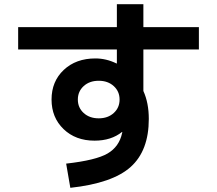

<svg xmlns="http://www.w3.org/2000/svg" viewBox="-20 -837 1040 920"><path d="M67 -707H540V-817H667V-707H933V-600H667V-401Q693 -344 693 -267Q693 -115 606 -37Q519 41 317 63L297 -53Q440 -69 495.5 -101.5Q551 -134 565 -199Q565 -200 565.5 -201.5Q566 -203 566 -204L565 -205Q513 -163 433 -163Q342 -163 284.5 -218.5Q227 -274 227 -360Q227 -447 285.5 -502Q344 -557 437 -557Q489 -557 538 -533H540V-600H67ZM381 -424.5Q353 -399 353 -360Q353 -321 381 -295.5Q409 -270 453 -270Q497 -270 525 -295.5Q553 -321 553 -360Q553 -399 525 -424.5Q497 -450 453 -450Q409 -450 381 -424.5Z"/></svg>

Font: Mplus 1p Bold
Style: Bold
Weight: 700
Version: Version 1.061